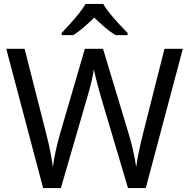

<svg xmlns="http://www.w3.org/2000/svg" viewBox="-20 -964 970 984"><path d="M917 -714 727 0H636L497 -468Q489 -497 481 -526Q473 -555 468 -577.5Q463 -600 461 -609Q460 -596 450.5 -553.5Q441 -511 427 -465L292 0H201L12 -714H106L217 -278Q229 -232 237.5 -189Q246 -146 251 -108Q256 -147 266 -193Q276 -239 289 -283L415 -714H508L639 -280Q653 -234 663 -188.5Q673 -143 678 -108Q683 -145 692 -188.5Q701 -232 713 -279L823 -714ZM509 -944Q521 -922 543.5 -894.5Q566 -867 590.5 -840.5Q615 -814 634 -795V-784H572Q546 -800 518 -823.5Q490 -847 463 -874Q436 -847 409 -824Q382 -801 356 -784H296V-795Q315 -815 338.5 -841Q362 -867 384 -894.5Q406 -922 419 -944Z"/></svg>

Font: Noto Sans Old Permic
Style: Regular
Weight: 400
Designer: Monotype Design Team
Foundry: Monotype Imaging Inc.
Version: Version 2.001; ttfautohint (v1.8.4.7-5d5b)